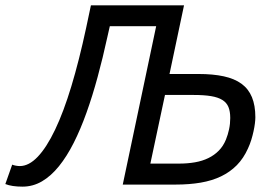

<svg xmlns="http://www.w3.org/2000/svg" viewBox="-65 -696 1020 724"><path d="M397.9 0 523.9 -597.2H349.1L339.8 -556.2Q322.8 -478 303.2 -406Q283.7 -334 261.2 -271.2Q238.8 -208.5 212.9 -157.2Q187 -106 157.2 -69.1Q127.4 -32.2 93.3 -12.2Q59.1 7.8 20 7.8Q-20.5 7.8 -44.9 -2L-19 -75.2Q-13.7 -72.8 -5.4 -71.3Q2.9 -69.8 9.8 -69.8Q43.9 -69.8 77.4 -105Q110.8 -140.1 142.8 -207Q174.8 -273.9 204.1 -370.8Q233.4 -467.8 259.8 -590.8L277.8 -675.8H628.9L574.2 -417H683.1Q738.3 -417 778.8 -408.2Q819.3 -399.4 845.7 -380.1Q872.1 -360.8 885 -329.6Q897.9 -298.3 897.9 -253.9Q897.9 -244.1 896.2 -230.5Q894.5 -216.8 891.1 -201.2Q887.7 -185.5 882.6 -168.7Q877.4 -151.9 870.1 -136.2Q853.5 -99.1 828.1 -73.2Q802.7 -47.4 768.6 -31Q734.4 -14.6 691.7 -7.3Q648.9 0 598.1 0ZM787.1 -169.9Q794.4 -188 798.8 -208.5Q803.2 -229 803.2 -251Q803.2 -275.9 796.4 -292.5Q789.6 -309.1 773.4 -319.1Q757.3 -329.1 731 -333.5Q704.6 -337.9 666 -337.9H557.1L502 -79.1H609.9Q642.6 -79.1 670.4 -84Q698.2 -88.9 720.7 -99.9Q743.2 -110.8 760 -127.9Q776.9 -145 787.1 -169.9Z"/></svg>

Font: Lorenzo Sans
Style: Italic
Weight: 400
Italic angle: -12°
Foundry: Intel Corporation
Version: Version 1.00; ttfautohint (v1.5)